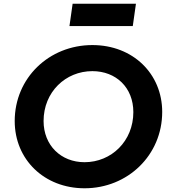

<svg xmlns="http://www.w3.org/2000/svg" viewBox="-20 -999 922 1031"><path d="M693 -859 710 -979H370L353 -859ZM434 12C666 12 851 -166 851 -398C851 -603 694 -757 476 -757C243 -757 59 -580 59 -349C59 -142 218 12 434 12ZM434 -128C307 -128 214 -219 214 -349C214 -505 332 -617 476 -617C603 -617 696 -529 696 -397C696 -241 578 -128 434 -128Z"/></svg>

Font: Plus Jakarta Sans ExtraBold
Style: Italic
Weight: 800
Italic angle: -8°
Designer: Gumpita Rahayu
Foundry: Tokotype
Version: Version 2.071;gftools[0.9.30]